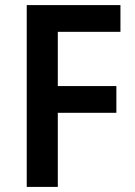

<svg xmlns="http://www.w3.org/2000/svg" viewBox="-20 -800 532 754"><path d="M207 -66V-357H437V-462H207V-675H453V-780H85V-66Z"/></svg>

Font: Noto Sans Malayalam UI SemiCondensed SemiBold
Style: Regular
Weight: 600
Width: 4
Designer: Jelle Bosma - Monotype Design Team
Foundry: Monotype Imaging Inc.
Version: Version 2.104